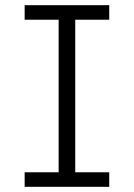

<svg xmlns="http://www.w3.org/2000/svg" viewBox="-20 -720 516 740"><path d="M75 0V-56H206V-644H75V-700H401V-644H270V-56H401V0Z"/></svg>

Font: Inclusive Sans Light
Style: Regular
Weight: 300
Designer: Olivia King
Foundry: Olivia King
Version: Version 2.004